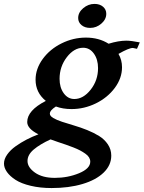

<svg xmlns="http://www.w3.org/2000/svg" viewBox="-97 -682 731 977"><path d="M-76.7 150.4Q-76.7 127.4 -60.5 104.5Q-44.4 81.5 -17.8 62.5Q8.8 43.5 38.1 28.3Q67.4 13.2 98.6 1.5Q41.5 -27.3 41.5 -61Q41.5 -120.1 136.2 -168.5Q84 -210.9 84 -276.4Q84 -332 120.6 -382.1Q157.2 -432.1 216.6 -461.4Q275.9 -490.7 340.3 -490.7Q406.2 -490.7 455.6 -459.5Q506.3 -475.1 545.9 -475.1Q570.3 -475.1 614.3 -466.3L600.1 -433.6L579.1 -438Q558.6 -438 505.9 -407.7Q523.9 -377 523.9 -339.8Q523.9 -284.2 487.1 -234.6Q450.2 -185.1 390.9 -156Q331.5 -127 267.1 -127Q222.7 -127 187.5 -140.1Q156.7 -120.6 156.7 -103.5Q156.7 -91.8 174.1 -81.5Q191.4 -71.3 218.8 -62.3Q246.1 -53.2 279.5 -43.5Q313 -33.7 346.4 -20.3Q379.9 -6.8 407.2 10Q434.6 26.9 451.9 52.7Q469.2 78.6 469.2 109.9Q469.2 158.7 430.4 196.3Q391.6 233.9 322.5 254.4Q253.4 274.9 165.5 274.9Q106.9 274.9 59.1 263.4Q11.2 252 -17.6 233.4Q-46.4 214.8 -61.5 193.4Q-76.7 171.9 -76.7 150.4ZM181.6 223.1Q248 223.1 305.2 199.5Q362.3 175.8 362.3 140.6Q362.3 129.4 356.2 119.1Q350.1 108.9 337.2 99.9Q324.2 90.8 310.5 83.5Q296.9 76.2 276.1 68.1Q255.4 60.1 239 54.4Q222.7 48.8 198.5 40.8Q174.3 32.7 160.2 27.3Q106 52.2 74.5 78.9Q43 105.5 43 137.2Q43 169.4 80.8 196.3Q118.7 223.1 181.6 223.1ZM326.2 -439Q279.8 -439 242.9 -390.9Q206.1 -342.8 206.1 -280.8Q206.1 -236.8 227.3 -207.5Q248.5 -178.2 281.2 -178.2Q327.1 -178.2 364.5 -225.8Q401.9 -273.4 401.9 -335.4Q401.9 -379.9 380.6 -409.4Q359.4 -439 326.2 -439ZM383.8 -662.1Q410.6 -662.1 427.2 -647.9Q443.8 -633.8 443.8 -611.8Q443.8 -583.5 418.7 -561.8Q393.6 -540 361.8 -540Q335 -540 317.9 -554.2Q300.8 -568.4 300.8 -590.3Q300.8 -618.7 326.4 -640.4Q352.1 -662.1 383.8 -662.1Z"/></svg>

Font: Flanker
Style: Bold Italic
Weight: 700
Italic angle: -12°
Designer: Flanker
Version: Version 2.000